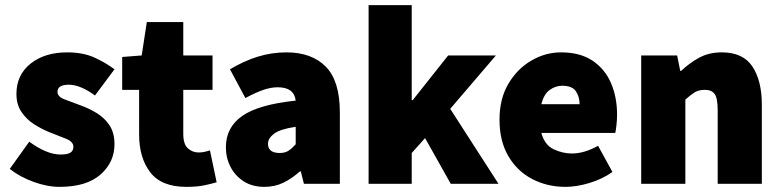

<svg xmlns="http://www.w3.org/2000/svg" viewBox="-20 -716 3042 748"><path d="M212 12Q164 12 110.5 -7.5Q57 -27 18 -58L94 -164Q162 -114 216 -114Q243 -114 254.5 -121.5Q266 -129 266 -144Q266 -164 237 -175.5Q208 -187 170 -202Q141 -214 112 -232.5Q83 -251 63.5 -280Q44 -309 44 -350Q44 -424 99 -468Q154 -512 242 -512Q304 -512 348.5 -491.5Q393 -471 426 -446L350 -344Q323 -364 297 -375Q271 -386 248 -386Q204 -386 204 -358Q204 -339 232.5 -328.5Q261 -318 298 -304Q328 -293 357.5 -275Q387 -257 406.5 -228Q426 -199 426 -154Q426 -84 371.5 -36Q317 12 212 12Z M706 12Q609 12 565.5 -44.5Q522 -101 522 -192V-366H456V-494L532 -500L552 -630H694V-500H808V-366H694V-195Q694 -154 712 -138Q730 -122 754 -122Q766 -122 777.5 -124.5Q789 -127 798 -130L824 -6Q805 0 776 6Q747 12 706 12Z M1010 12Q963 12 929.5 -9.5Q896 -31 878 -66Q860 -101 860 -142Q860 -220 924 -264.5Q988 -309 1132 -324Q1126 -376 1062 -376Q1035 -376 1005 -365.5Q975 -355 936 -334L876 -446Q929 -478 983.5 -495Q1038 -512 1096 -512Q1194 -512 1249 -456.5Q1304 -401 1304 -278V0H1164L1152 -48H1148Q1118 -21 1084.5 -4.5Q1051 12 1010 12ZM1070 -120Q1091 -120 1105 -129.5Q1119 -139 1132 -154V-222Q1071 -213 1047.5 -195Q1024 -177 1024 -156Q1024 -120 1070 -120Z M1416 0V-696H1584V-326H1588L1726 -500H1912L1734 -292L1922 0H1736L1636 -178L1584 -120V0Z M2184 12Q2111 12 2052.5 -19Q1994 -50 1960 -108.5Q1926 -167 1926 -250Q1926 -331 1960.5 -389.5Q1995 -448 2050 -480Q2105 -512 2166 -512Q2240 -512 2288.5 -479.5Q2337 -447 2360.5 -392Q2384 -337 2384 -270Q2384 -248 2381.5 -227.5Q2379 -207 2377 -198H2089Q2102 -151 2137 -134.5Q2172 -118 2208 -118Q2256 -118 2310 -148L2366 -46Q2326 -18 2276 -3Q2226 12 2184 12ZM2170 -382Q2145 -382 2122 -366Q2099 -350 2089 -310H2238Q2238 -339 2223.5 -360.5Q2209 -382 2170 -382Z M2478 0V-500H2618L2630 -440H2634Q2664 -469 2702.5 -490.5Q2741 -512 2792 -512Q2875 -512 2911.5 -456.5Q2948 -401 2948 -308V0H2776V-286Q2776 -334 2764 -350Q2752 -366 2726 -366Q2702 -366 2686 -356Q2670 -346 2650 -328V0Z"/></svg>

Font: Assistant ExtraBold
Style: Regular
Weight: 800
Designer: Hebrew By Ben Nathan, Latin by Paul Hunt
Version: Version 3.000